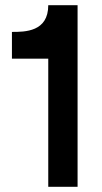

<svg xmlns="http://www.w3.org/2000/svg" viewBox="-20 -720 395 740"><path d="M166 0H279V-700H166C166 -597 76 -597 26 -597V-494H166Z"/></svg>

Font: MV Cash Medium
Style: Regular
Weight: 500
Designer: Rodrigo Fuenzalida
Foundry: fragTYPE
Version: Version 1.100;Glyphs 3.1.2 (3151)